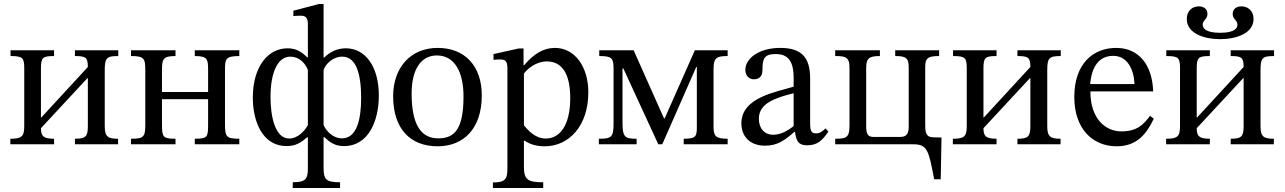

<svg xmlns="http://www.w3.org/2000/svg" viewBox="-20 -726 6464 966"><path d="M575 -473H357V-444C411 -444 422 -437 422 -389L188 -135H186V-379C186 -436 193 -444 252 -444V-473H33V-444C95 -444 102 -435 102 -381V-91C102 -38 88 -28 32 -28V0H252V-28C198 -28 186 -41 186 -81L420 -333H422V-91C422 -38 410 -28 357 -28V0H574V-28C523 -28 507 -38 507 -91V-374C507 -436 518 -444 575 -444Z M795 -371C795 -428 799 -444 863 -444V-473H639V-444C706 -444 711 -432 711 -371V-97C711 -37 702 -28 639 -28V0H863V-28C799 -28 795 -37 795 -100V-227H1027V-100C1027 -37 1025 -28 960 -28V0H1184V-28C1119 -28 1112 -38 1112 -100V-371C1112 -428 1113 -444 1184 -444V-473H960V-444C1025 -444 1027 -428 1027 -371V-263H795Z M1691 191C1619 191 1608 176 1608 118V-36H1612C1639 -11 1664 9 1710 9C1836 9 1885 -120 1886 -242C1887 -391 1818 -483 1720 -483C1673 -483 1637 -462 1612 -437H1608V-706H1585L1456 -672V-645C1456 -645 1470 -647 1489 -647C1512 -647 1529 -644 1529 -604V-437H1526C1501 -462 1473 -483 1427 -483C1327 -483 1252 -389 1252 -235C1252 -114 1301 9 1422 9C1469 9 1496 -10 1525 -35H1529V118C1529 174 1519 191 1453 191V220H1691ZM1701 -30C1653 -30 1620 -69 1608 -97V-374C1619 -406 1656 -441 1702 -441C1773 -441 1797 -352 1797 -233C1797 -123 1774 -30 1701 -30ZM1441 -441C1484 -441 1516 -409 1529 -374V-97C1516 -71 1480 -29 1435 -29C1364 -29 1341 -140 1341 -238C1341 -355 1374 -441 1441 -441Z M2182 -485C2047 -485 1958 -387 1958 -242C1958 -80 2042 10 2182 10C2312 10 2404 -78 2404 -246C2404 -394 2319 -485 2182 -485ZM2178 -447C2267 -447 2312 -364 2312 -241C2312 -78 2268 -30 2186 -30C2100 -29 2051 -96 2051 -255C2051 -383 2102 -447 2178 -447Z M2614 -482H2589L2463 -454V-425C2463 -425 2482 -427 2495 -427C2528 -427 2533 -414 2533 -376V119C2533 175 2523 192 2460 192V220H2713V191C2635 191 2616 178 2616 113V-18H2620C2649 2 2683 10 2721 10C2841 10 2940 -91 2940 -261C2940 -392 2871 -485 2772 -485C2713 -485 2665 -454 2617 -398H2614ZM2616 -356C2635 -381 2678 -417 2731 -417C2805 -417 2849 -359 2849 -233C2849 -94 2796 -29 2726 -29C2670 -29 2635 -74 2616 -95Z M3641 0V-28C3580 -28 3570 -41 3570 -90V-379C3570 -435 3585 -444 3641 -444V-473H3476L3324 -130H3321L3168 -473H2995V-444C3057 -444 3067 -435 3067 -380V-108C3067 -35 3057 -28 2993 -28V0H3183V-28C3125 -28 3112 -35 3112 -108V-382H3116L3292 0H3312L3483 -389H3486V-90C3486 -40 3483 -28 3420 -28V0Z M3980 -62C3986 -18 3996 5 4040 5C4091 5 4115 -16 4148 -64L4133 -80C4119 -65 4105 -55 4086 -55C4065 -55 4056 -63 4056 -104V-331C4056 -435 4015 -485 3906 -485C3797 -485 3730 -431 3730 -375C3730 -342 3752 -327 3772 -327C3800 -327 3816 -342 3816 -373C3816 -433 3826 -454 3883 -454C3943 -454 3973 -421 3973 -334V-290C3887 -263 3710 -237 3710 -105C3710 -41 3752 7 3829 7C3893 7 3929 -21 3976 -62ZM3973 -92C3939 -64 3903 -48 3870 -48C3827 -48 3798 -79 3798 -129C3798 -207 3882 -234 3973 -257Z M4713 176 4717 -34 4678 -35C4648 -36 4635 -45 4635 -94V-389C4635 -434 4649 -444 4705 -444V-473H4484V-444C4538 -444 4552 -435 4552 -385V-90C4552 -49 4538 -37 4508 -37H4376C4349 -37 4338 -48 4338 -89V-386C4338 -435 4356 -444 4407 -444V-473H4182V-444C4231 -444 4254 -440 4254 -388V-93C4254 -33 4237 -28 4182 -28V0H4576C4646 0 4653 32 4680 176Z M5317 -473H5099V-444C5153 -444 5164 -437 5164 -389L4930 -135H4928V-379C4928 -436 4935 -444 4994 -444V-473H4775V-444C4837 -444 4844 -435 4844 -381V-91C4844 -38 4830 -28 4774 -28V0H4994V-28C4940 -28 4928 -41 4928 -81L5162 -333H5164V-91C5164 -38 5152 -28 5099 -28V0H5316V-28C5265 -28 5249 -38 5249 -91V-374C5249 -436 5260 -444 5317 -444Z M5766 -143C5734 -101 5703 -65 5622 -65C5542 -65 5466 -128 5466 -266H5782C5777 -406 5705 -485 5596 -485C5479 -485 5385 -405 5385 -238C5385 -77 5478 10 5598 10C5701 10 5749 -53 5785 -129ZM5465 -303C5473 -396 5513 -445 5581 -445C5652 -445 5685 -377 5688 -303Z M6390 -473H6172V-444C6226 -444 6237 -437 6237 -389L6003 -135H6001V-379C6001 -436 6008 -444 6067 -444V-473H5848V-444C5910 -444 5917 -435 5917 -381V-91C5917 -38 5903 -28 5847 -28V0H6067V-28C6013 -28 6001 -41 6001 -81L6235 -333H6237V-91C6237 -38 6225 -28 6172 -28V0H6389V-28C6338 -28 6322 -38 6322 -91V-374C6322 -436 6333 -444 6390 -444ZM6119 -561C6043 -561 6031 -586 6031 -602C6031 -624 6055 -629 6055 -656C6055 -681 6036 -694 6012 -694C5979 -694 5951 -672 5951 -631C5951 -557 6039 -529 6119 -529C6198 -529 6287 -557 6287 -631C6287 -673 6257 -694 6226 -694C6202 -694 6182 -682 6182 -656C6182 -628 6206 -625 6206 -601C6206 -587 6195 -561 6119 -561Z"/></svg>

Font: STIX Two Math
Style: Regular
Weight: 400
Designer: Ross Mills, John Hudson & Paul Hanslow, Tiro Typeworks Ltd; with portions MicroPress Inc., with additions and correction
Foundry: Tiro Typeworks Ltd
Version: Version 2.02 b142